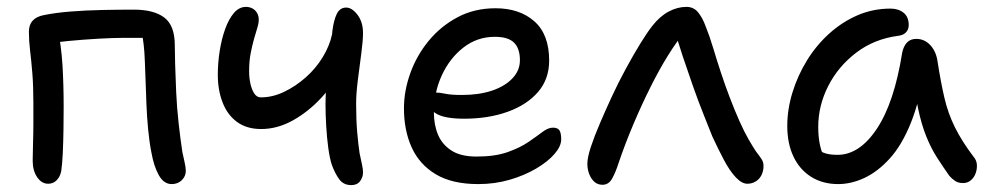

<svg xmlns="http://www.w3.org/2000/svg" viewBox="-20 -525 2876 558"><path d="M479 10Q456 10 441.5 -16Q427 -42 420 -82Q414 -112 410.5 -149Q407 -186 405.5 -223.5Q404 -261 403 -293Q402 -325 401 -346Q400 -375 397.5 -395.5Q395 -416 392 -436L414 -415H340Q309 -415 265.5 -412.5Q222 -410 180 -406Q138 -402 110 -395L146 -450Q158 -394 161.5 -337Q165 -280 165 -215Q165 -186 164.5 -150Q164 -114 162.5 -81Q161 -48 158 -28Q155 -12 145 -1.5Q135 9 120 9Q101 9 88 -10Q75 -29 75 -58Q75 -80 76 -109Q77 -138 77 -169Q77 -200 77 -225Q77 -275 74 -312Q71 -349 67.5 -377.5Q64 -406 64 -433Q64 -453 75 -465Q86 -477 107 -481Q141 -488 185 -491.5Q229 -495 277 -496Q325 -497 369 -497Q427 -497 457.5 -474Q488 -451 488 -393Q488 -374 489 -338Q490 -302 492 -257.5Q494 -213 499 -168Q504 -123 510 -83Q513 -69 516.5 -53.5Q520 -38 520 -28Q520 -13 508.5 -1.5Q497 10 479 10Z M739 -150Q697 -150 669 -170.5Q641 -191 627 -227Q613 -263 613 -308Q613 -342 618.5 -377Q624 -412 634.5 -441Q645 -470 660 -487.5Q675 -505 695 -505Q705 -505 713.5 -500.5Q722 -496 727 -487.5Q732 -479 732 -468Q732 -457 727.5 -443Q723 -429 718 -411Q713 -393 708.5 -370Q704 -347 704 -318Q704 -300 707.5 -283Q711 -266 718.5 -254Q726 -242 738 -242Q772 -242 805.5 -258Q839 -274 868.5 -300Q898 -326 918 -359Q938 -392 945 -425L977 -330Q952 -282 914 -241Q876 -200 831 -175Q786 -150 739 -150ZM1001 13Q978 13 965.5 -4.5Q953 -22 944 -47Q938 -66 934 -95.5Q930 -125 928 -159Q926 -193 926 -224Q926 -247 928.5 -276.5Q931 -306 934.5 -336Q938 -366 941.5 -392.5Q945 -419 946 -435Q950 -467 959 -485Q968 -503 986 -503Q1003 -503 1019 -482Q1035 -461 1035 -429Q1035 -407 1030 -369.5Q1025 -332 1020 -292.5Q1015 -253 1015 -224Q1015 -177 1018 -142Q1021 -107 1025 -80Q1029 -60 1032 -47Q1035 -34 1035 -24Q1035 -10 1026.5 1.5Q1018 13 1001 13Z M1370 10Q1294 10 1246.5 -18.5Q1199 -47 1176.5 -96.5Q1154 -146 1154 -210Q1154 -261 1172.5 -312.5Q1191 -364 1226 -406.5Q1261 -449 1310 -475Q1359 -501 1420 -501Q1490 -501 1533 -463Q1576 -425 1576 -349Q1576 -295 1543.5 -257.5Q1511 -220 1455 -200Q1399 -180 1329 -180Q1269 -180 1245 -196.5Q1221 -213 1221 -233Q1221 -245 1227 -250.5Q1233 -256 1247 -256Q1258 -256 1274.5 -252.5Q1291 -249 1322 -249Q1372 -249 1409.5 -261.5Q1447 -274 1469 -297Q1491 -320 1491 -350Q1491 -384 1474 -401Q1457 -418 1418 -418Q1367 -418 1327 -387Q1287 -356 1264 -306Q1241 -256 1241 -198Q1241 -162 1253 -133.5Q1265 -105 1292 -87.5Q1319 -70 1365 -70Q1419 -70 1455.5 -83Q1492 -96 1516 -112.5Q1540 -129 1556.5 -141.5Q1573 -154 1587 -154Q1601 -154 1606 -146Q1611 -138 1611 -120Q1611 -100 1591.5 -77.5Q1572 -55 1538 -35Q1504 -15 1461 -2.5Q1418 10 1370 10Z M1731 12Q1717 12 1707.5 3.5Q1698 -5 1692.5 -19Q1687 -33 1687 -49Q1687 -67 1697 -97.5Q1707 -128 1723.5 -166.5Q1740 -205 1758 -244Q1777 -285 1799 -325.5Q1821 -366 1841 -398.5Q1861 -431 1876 -450Q1898 -478 1923.5 -491.5Q1949 -505 1975 -505Q1996 -505 2009 -489Q2022 -473 2031 -448Q2042 -421 2052.5 -386Q2063 -351 2075 -314.5Q2087 -278 2100 -244Q2116 -202 2129.5 -172Q2143 -142 2155 -121Q2167 -100 2177 -85Q2187 -72 2193 -63Q2199 -54 2199 -43Q2199 -28 2193 -16Q2187 -4 2176 2.5Q2165 9 2152 9Q2136 9 2118.5 -9.5Q2101 -28 2084 -60Q2067 -92 2050 -129Q2041 -152 2025.5 -190.5Q2010 -229 1994 -274.5Q1978 -320 1964 -362Q1950 -404 1943 -432H1970Q1947 -405 1921.5 -364Q1896 -323 1870.5 -272Q1845 -221 1821 -164.5Q1797 -108 1777 -49Q1769 -24 1759 -6Q1749 12 1731 12Z M2416 10Q2371 10 2337.5 -11Q2304 -32 2286 -70Q2268 -108 2268 -159Q2268 -207 2283 -256Q2298 -305 2325 -349Q2352 -393 2389.5 -427Q2427 -461 2472 -480.5Q2517 -500 2568 -500Q2591 -500 2606 -488Q2621 -476 2621 -452Q2621 -440 2613.5 -431.5Q2606 -423 2591 -421Q2521 -412 2468.5 -372Q2416 -332 2387 -275Q2358 -218 2358 -156Q2358 -127 2363 -103.5Q2368 -80 2385 -43L2333 -112Q2356 -89 2371.5 -82Q2387 -75 2414 -75Q2478 -75 2528.5 -151Q2579 -227 2602 -372Q2606 -391 2616 -401.5Q2626 -412 2643 -412Q2667 -412 2684 -393.5Q2701 -375 2705 -345Q2714 -287 2724.5 -241.5Q2735 -196 2755 -155.5Q2775 -115 2809 -70Q2818 -60 2819 -47Q2820 -34 2815.5 -21.5Q2811 -9 2801.5 -1Q2792 7 2779 7Q2765 7 2756 1Q2747 -5 2739 -14Q2720 -41 2703 -67.5Q2686 -94 2672 -128.5Q2658 -163 2648 -210.5Q2638 -258 2634 -323L2667 -324Q2653 -232 2627 -167.5Q2601 -103 2566 -64.5Q2531 -26 2492.5 -8Q2454 10 2416 10Z"/></svg>

Font: Shantell Sans Light
Style: Regular
Weight: 400
Version: Version 1.011;[c5ecc13dd]